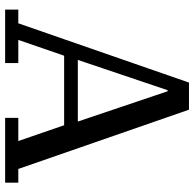

<svg xmlns="http://www.w3.org/2000/svg" viewBox="-24 -714 738 729"><g transform="rotate(90 344.5 -349.0)"><path d="M16 -50H68L293 -698H396L621 -50H673V0H427V-50H515L455 -224H191L131 -50H219V0H16ZM207 -276H441L326 -617H322Z"/></g></svg>

Font: IBM Plex Serif Text
Style: Regular
Weight: 450
Designer: Mike Abbink, Paul van der Laan, Pieter van Rosmalen
Foundry: Bold Monday
Version: Version 3.001